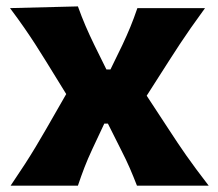

<svg xmlns="http://www.w3.org/2000/svg" viewBox="-20 -586 688 606"><path d="M13.5 0H225.9Q236.8 -32.4 246.7 -57.9Q256.5 -83.5 271.5 -115.6L309.1 -195.8H320.6L362.8 -111.7Q378.4 -81.2 389.5 -55.7Q400.6 -30.1 412.3 0H638.7Q595.2 -56.5 567.8 -95.6Q540.4 -134.8 513.7 -176.1L443 -283.9L513.7 -394.5Q532.4 -423.5 547.9 -447.2Q563.5 -470.9 581.9 -497.2Q600.4 -523.6 627.1 -560.4H413.6Q402.3 -527.3 391.5 -501.1Q380.7 -474.8 366 -443.5L328.6 -366.7H315.9L277.5 -444.5Q262.2 -475.9 250 -504.3Q237.8 -532.7 225.9 -565.8L11.6 -560.4Q37.8 -525.4 56.8 -497.9Q75.8 -470.4 92 -445.3Q108.2 -420.2 125.7 -391.8L189 -289.1L125.5 -178.4Q108.6 -149.1 93.1 -123.3Q77.6 -97.5 58.9 -68.4Q40.2 -39.4 13.5 0Z"/></svg>

Font: Pinar FD VF
Style: Regular
Weight: 300
Designer: Amin Abedi
Version: Version 2.000